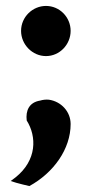

<svg xmlns="http://www.w3.org/2000/svg" viewBox="-20 -489 290 647"><path d="M218 -71C218 -113 186 -147 145 -153C135 -154 125 -153 115 -150C78 -144 66 -116 70 -83C104 -29 105 51 32 109L16 121L35 127C51 131 64 135 79 138C161 93 218 13 218 -71ZM51 -385C51 -339 89 -300 135 -300C181 -300 218 -339 218 -385C218 -431 181 -469 135 -469C90 -469 51 -432 51 -385Z"/></svg>

Font: Bluebird
Style: SfBd
Weight: 700
Designer: Jasper
Foundry: Cannot Into Space Fonts
Version: Version 0.98